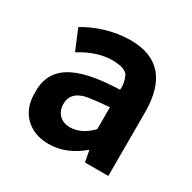

<svg xmlns="http://www.w3.org/2000/svg" viewBox="-134 -710 858 856"><g transform="rotate(30 295.5 -282.0)"><path d="M217 10C281 10 338 -16 386 -57H389L400 0H520V-327C520 -492 448 -574 305 -574C217 -574 133 -545 72 -508L116 -403C167 -436 226 -456 278 -456C321 -456 348 -447 360 -430C371 -407 376 -383 373 -359C141 -352 44 -289 51 -152C51 -55 117 10 217 10ZM262 -102C219 -102 187 -130 186 -177C185 -217 208 -249 272 -258C304 -263 338 -266 373 -269V-156C338 -121 305 -103 262 -102Z"/></g></svg>

Font: Spoqa Han Sans Neo Bold
Style: Bold
Weight: 700
Designer: [Spoqa Han Sans Neo] Dong-huui Kim  Younghwa Kang  Yujin Lee  [Noto Sans] Ryoko NISHIZUKA  (kana & ideographs); Paul D. 
Foundry: Spoqa (http://www.spoqa-han-sans.com)
Version: Version 1.000